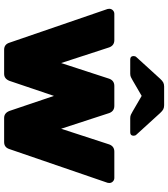

<svg xmlns="http://www.w3.org/2000/svg" viewBox="36 -830 795 906"><g transform="rotate(90 433.0 -377.5)"><path d="M514 -496 588 -269 662 -496Q671 -520 696 -520H820Q830 -520 837 -513Q844 -506 844 -496L843 -488L684 -25Q676 0 651 0H537Q514 0 504 -25L433 -235L362 -25Q352 0 329 0H215Q190 0 182 -25L23 -488L22 -496Q22 -506 29 -513Q36 -520 46 -520H170Q195 -520 204 -496L278 -269L352 -496Q361 -520 386 -520H480Q505 -520 514 -496ZM514 -736 616 -624Q621 -619 621 -611Q621 -595 605 -595H538Q529 -595 522 -598Q515 -601 507 -606L433 -649L359 -606Q351 -601 344 -598Q337 -595 328 -595H261Q245 -595 245 -611Q245 -619 250 -624L352 -736Q362 -747 370 -751Q378 -755 389 -755H477Q488 -755 496 -751Q504 -747 514 -736Z"/></g></svg>

Font: Rubik
Style: Regular
Weight: 700
Designer: Hubert & Fischer
Foundry: Hubert & Fischer
Version: Version 1.100